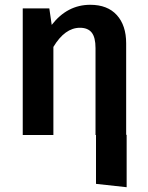

<svg xmlns="http://www.w3.org/2000/svg" viewBox="-20 -564 618 802"><path d="M509 218 381 204V0H379V-363Q379 -408 363 -428Q347 -448 314 -448Q251 -448 203 -368V0H75V-529H186L196 -460Q261 -544 357 -544Q429 -544 468 -501Q507 -458 507 -383V-1H509Z"/></svg>

Font: Trujillo Medium
Style: Regular
Weight: 500
Designer: Fira Sans original fonts by bBox Type GmbH, Carrois Corporate GbR, & Edenspiekermann AG / Changes by Cristiano Sobral
Foundry: Fira Sans original fonts by bBox Type GmbH, Carrois Corporate GbR, & Edenspiekermann AG / Changes by Cristiano Sobral
Version: Version 4.301;October 17, 2021;FontCreator 14.0.0.2814 64-bi